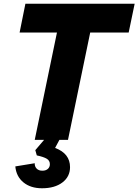

<svg xmlns="http://www.w3.org/2000/svg" viewBox="-20 -749 741 1028"><path d="M285 -575H85L116 -729H701L669 -575H463L344 0H298L275 43Q355 73 355 146Q355 197 314 228Q273 259 205 259Q144 259 105.5 227.5Q67 196 62 142L166 125Q165 142 176 153.5Q187 165 207 165Q225 165 236 155.5Q247 146 247 130Q247 111 230.5 101Q214 91 177 83L169 55L216 0H166Z"/></svg>

Font: Mona Sans ExtraBold
Style: Italic
Weight: 800
Italic angle: -11.7°
Designer: Deni Anggara
Foundry: GitHub
Version: Version 2.000